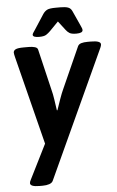

<svg xmlns="http://www.w3.org/2000/svg" viewBox="-61 -759 614 1008"><g transform="rotate(-5 246.0 -255.5)"><path d="M172 -573Q139 -573 139 -587Q139 -593 155 -615L205 -692Q214 -705 226.5 -711.5Q239 -718 273 -718H297Q322 -718 336.5 -713Q351 -708 358 -692L393 -615Q397 -606 399.5 -600Q402 -594 402 -589Q402 -573 368 -573Q343 -573 332 -580Q321 -587 313 -598L277 -645L231 -598Q221 -588 209.5 -580.5Q198 -573 172 -573ZM106 207Q57 207 57 188Q57 181 63 170L154 -12L37 -476Q35 -484 33.5 -491Q32 -498 32 -502Q32 -513 43.5 -519Q55 -525 87 -525H113Q131 -525 145 -521Q159 -517 161 -506L213 -287Q218 -269 222.5 -239Q227 -209 231 -181H234Q243 -208 254 -239Q265 -270 273 -287L371 -506Q376 -517 389.5 -521Q403 -525 423 -525H440Q492 -525 492 -506Q492 -499 487 -488L177 186Q172 197 157 202Q142 207 122 207Z"/></g></svg>

Font: Asap SemiBold
Style: Italic
Weight: 600
Italic angle: -6°
Designer: Pablo Cosgaya
Foundry: Omnibus-Type
Version: Version 3.001; ttfautohint (v1.8.3)